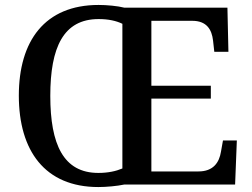

<svg xmlns="http://www.w3.org/2000/svg" viewBox="-20 -745 1016 775"><path d="M377 10C409 10 453 6 481 0H929L936 -178H880L872 -133C865 -89 841 -53 781 -53H591V-347H831V-399H591V-661H756C814 -661 835 -626 840 -581L845 -536H902L898 -714H482C455 -721 411 -725 378 -725C161 -725 56 -580 56 -359C56 -137 161 10 377 10ZM377 -47C236 -47 183 -162 183 -358C183 -554 236 -668 378 -668C418 -668 449 -661 474 -649V-65C448 -54 416 -47 377 -47Z"/></svg>

Font: Noto Serif Myanmar Medium
Style: Regular
Weight: 500
Designer: Ben Mitchell and the Monotype Design Team
Foundry: Monotype Imaging Inc.
Version: Version 2.106